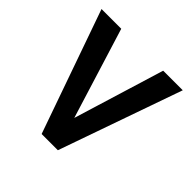

<svg xmlns="http://www.w3.org/2000/svg" viewBox="-143 -652 776 776"><g transform="rotate(45 245.0 -264.0)"><path d="M125 -528.3H12.2L198.2 0H291L476.6 -528.3H364.7L245.6 -139.2Z"/></g></svg>

Font: Bert Sans Medium
Style: Regular
Weight: 500
Designer: Christian Robertson (Google), Cristiano Sobral
Foundry: Google, Cristiano Sobral
Version: Version 3.101